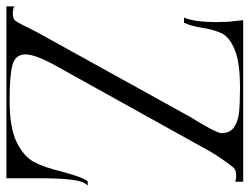

<svg xmlns="http://www.w3.org/2000/svg" viewBox="-140 -670 780 600"><g transform="rotate(90 250.0 -370.0)"><path d="M-8 -20Q-2 -20 6 -22Q13 -24 19.5 -35Q26 -46 37 -69Q50 -95 53 -100L313 -570Q323 -588 328 -595Q366 -658 366 -672Q366 -699 347.5 -711.5Q329 -724 301.5 -727Q274 -730 224 -730Q146 -730 106.5 -714Q67 -698 55 -674.5Q43 -651 37 -612Q31 -575 21 -555H5Q19 -588 19 -657Q19 -692 16 -711L13 -740H518V-715Q512 -718 500 -718Q482 -718 475 -711Q466 -701 450 -678Q434 -655 423 -636L153 -150Q120 -89 120 -60Q120 -28 153 -19Q186 -10 264 -10Q349 -10 394 -32Q439 -54 456 -86Q473 -118 486 -172Q492 -194 499 -216Q506 -238 516 -254H530Q516 -242 511.5 -202.5Q507 -163 507 -102V0H-30V-25Q-23 -20 -8 -20Z"/></g></svg>

Font: Viaoda Libre
Style: Regular
Weight: 400
Designer: Gydient
Version: Version 2.000